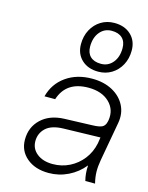

<svg xmlns="http://www.w3.org/2000/svg" viewBox="-122 -888 752 973"><g transform="rotate(15 254.0 -401.5)"><path d="M476 -699Q476 -657 458 -623.5Q440 -590 409 -571Q378 -552 339 -552Q285 -552 252 -583Q219 -614 219 -665Q219 -707 237 -740.5Q255 -774 286 -793Q317 -812 356 -812Q410 -812 443 -781Q476 -750 476 -699ZM267 -665Q267 -631 286.5 -612.5Q306 -594 342 -594Q380 -594 404 -623Q428 -652 428 -699Q428 -733 408.5 -751.5Q389 -770 353 -770Q315 -770 291 -741Q267 -712 267 -665ZM468 -122Q462 -88 462.5 -60Q463 -32 471 0H420Q410 -37 413 -80Q379 -38 331 -14.5Q283 9 229 9Q158 9 114 -28Q70 -65 70 -124Q70 -189 114.5 -231.5Q159 -274 235 -277L382 -282Q417 -283 432 -290.5Q447 -298 452 -319L454 -328Q463 -385 423.5 -423Q384 -461 314 -461Q197 -461 165 -361H109Q127 -430 183.5 -470Q240 -510 320 -510Q381 -510 426 -486Q471 -462 492.5 -420.5Q514 -379 505 -328ZM123 -130Q123 -90 154.5 -65Q186 -40 237 -40Q285 -40 325.5 -60.5Q366 -81 394 -117Q422 -153 432 -201L437 -233L242 -228Q181 -226 152 -198.5Q123 -171 123 -130Z"/></g></svg>

Font: Overused Grotesk Light
Style: Italic
Weight: 300
Italic angle: -10°
Version: Version 0.003